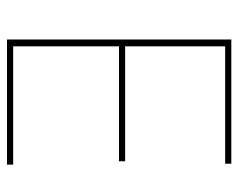

<svg xmlns="http://www.w3.org/2000/svg" viewBox="-86 -593 679 547"><g transform="rotate(90 253.5 -319.5)"><path d="M92.5 0V-639H112V0ZM99 0V-17.5H449V0ZM102.5 -319V-336.5H439.5V-319ZM98 -621.5V-639H446.5V-621.5Z"/></g></svg>

Font: Anek Telugu Thin
Style: Regular
Weight: 250
Version: Version 1.003